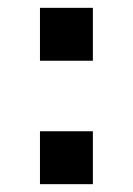

<svg xmlns="http://www.w3.org/2000/svg" viewBox="-20 -470 339 490"><path d="M82 -315V-450H217V-315ZM82 0V-135H217V0Z"/></svg>

Font: Mohave Bold
Style: Regular
Weight: 700
Designer: Gumpita Rahayu
Foundry: Tokotype
Version: Version 2.002;PS 002.002;hotconv 1.0.88;makeotf.lib2.5.64775